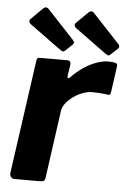

<svg xmlns="http://www.w3.org/2000/svg" viewBox="-53 -789 549 828"><g transform="rotate(5 221.0 -374.5)"><path d="M42.6 0Q30.8 0 25.6 -7.3Q20.5 -14.6 21.5 -25L90.7 -515.6Q92.4 -524.9 94.9 -527.4Q97.5 -530 105.1 -530H224.4Q231.5 -530 235.7 -525.1Q239.8 -520.3 238.1 -508.9L231 -464.3Q230 -454.3 233.7 -453.4Q237.4 -452.6 243.5 -458.7Q267.3 -483.9 294.7 -502.1Q322.1 -520.4 349.7 -530.2Q377.3 -540 399.7 -540Q419.7 -540 430.5 -537Q441.4 -534 439.7 -524.7L424.3 -413.2Q422.9 -402 420.2 -399.2Q417.6 -396.4 412 -397.1Q392.3 -400 373.6 -401.2Q354.8 -402.4 343.5 -402.4Q323.8 -402.4 302.2 -394.4Q280.6 -386.5 261.7 -373.1Q242.9 -359.6 230.3 -343.3Q217.8 -327 215.5 -310.6L174.8 -18.7Q173.1 -6.1 168 -3.1Q163 0 149.4 0H42.6ZM101.9 -744.7Q107.4 -749.6 113.9 -748.9Q120.4 -748.3 123.5 -744.1L239.8 -619.4Q243.9 -616 245.1 -610.3Q246.3 -604.6 240.8 -598.7L209.8 -570Q204 -564.6 198.5 -567Q193 -569.5 185 -575.3L59.5 -666.8Q37.2 -680.5 51.1 -694.4ZM298.1 -744.7Q303.7 -749.6 310.2 -748.9Q316.7 -748.3 319.8 -744.1L436.1 -619.4Q440.2 -616 441.4 -610.1Q442.6 -604.3 437.1 -598.7L406.1 -570Q400.3 -564.6 394.8 -567Q389.3 -569.5 381.3 -575.3L255.8 -666.8Q233.5 -680.8 247.4 -694.6Z"/></g></svg>

Font: Libre Franklin Thin
Style: Italic
Weight: 100
Italic angle: -8°
Designer: Pablo Impallari, Rodrigo Fuenzalida, Nhung Nguyen
Foundry: Impallari Type
Version: Version 3.000